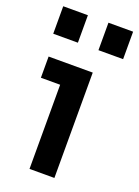

<svg xmlns="http://www.w3.org/2000/svg" viewBox="-138 -774 604 834"><g transform="rotate(20 164.0 -357.0)"><path d="M109 0V-441L160 -389H20V-487H224V0ZM214 -587V-714H328V-587ZM5 -587V-714H119V-587Z"/></g></svg>

Font: SUSE SemiBold
Style: Regular
Weight: 600
Designer: Rene Bieder
Foundry: SUSE
Version: Version 1.000